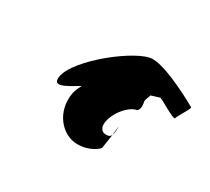

<svg xmlns="http://www.w3.org/2000/svg" viewBox="-90 -846 764 699"><g transform="rotate(30 292.5 -497.0)"><path d="M113 -474C106 -428 151 -455 201 -486C194 -472 187 -458 185 -445C170 -362 227 -294 293 -294C344 -294 375 -322 378 -328L387 -388C384 -381 379 -377 373 -377C346 -372 332 -394 344 -430C355 -465 387 -501 413 -509C434 -510 428 -544 426 -551C425 -554 430 -567 435 -581L470 -592C477 -592 552 -544 554 -554C556 -565 592 -618 584 -618C584 -618 442 -700 376 -700C312 -700 125 -554 113 -474ZM391 -426 387 -388C393 -402 391 -426 391 -426Z"/></g></svg>

Font: Ampere
Style: SCCndIta
Weight: 400
Version: Version 1